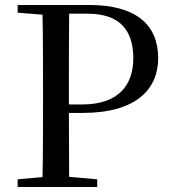

<svg xmlns="http://www.w3.org/2000/svg" viewBox="-20 -752 690 772"><path d="M51 -701 151 -693C153 -593 153 -493 153 -392V-339C153 -239 153 -138 151 -40L51 -31V0H371V-31L258 -41L257 -298H313C528 -298 616 -394 616 -518C616 -651 529 -732 338 -732H51ZM257 -332V-392C257 -494 257 -596 258 -697H332C457 -697 516 -635 516 -518C516 -408 455 -332 310 -332Z"/></svg>

Font: Noto Serif JP Medium
Style: Regular
Weight: 500
Designer: Ryoko NISHIZUKA 西塚涼子 (kana & ideographs); Frank Grießhammer (Latin, Greek & Cyrillic); Wenlong ZHANG 张文龙 (bopomofo); San
Foundry: Adobe
Version: Version 2.001;hotconv 1.1.0;makeotfexe 2.6.0